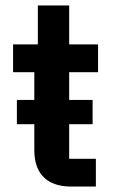

<svg xmlns="http://www.w3.org/2000/svg" viewBox="-20 -685 421 705"><path d="M241 0H332V-102H234V-229H320V-318H234V-420H340V-522H234V-665H119V-522H28V-420H106V-318H42V-229H106V-133C106 -47 153 0 241 0Z"/></svg>

Font: Braiins Sans SemiBold
Style: Regular
Weight: 600
Designer: Mike Abbink, Paul van der Laan, Pieter van Rosmalen, Jiri Chlebus, Lubos Buracinsky
Foundry: Bold Monday, Sudetype
Version: Version 1.000;hotconv 1.0.109;makeotfexe 2.5.65596